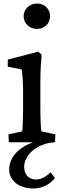

<svg xmlns="http://www.w3.org/2000/svg" viewBox="-20 -807 360 1089"><path d="M168 262C220 262 262 239 292 203L267 170C241 195 215 211 185 211C144 211 117 185 117 139C117 69 195 4 292 0L294 -45L215 -62C212 -74 209 -125 209 -194V-342C209 -405 212 -448 216 -497L197 -514L24 -469V-429L103 -413C108 -382 112 -328 111 -266V-186C110 -99 108 -70 106 -62L28 -45L30 0H167C86 29 32 86 32 154C32 215 85 262 168 262ZM114 -715C114 -674 147 -643 190 -643C233 -643 264 -674 264 -715C264 -755 233 -787 190 -787C147 -787 114 -755 114 -715Z"/></svg>

Font: TPK Tissa Web Medium
Style: Regular
Weight: 500
Designer: Jacques Le Bailly, Suppakit Chalermlarp | Katatrad Co.,Ltd.
Foundry: Jacques Le Bailly, Cadson Demak Co.,Ltd.
Version: Version 5.000;Glyphs 3.1.2 (3151)